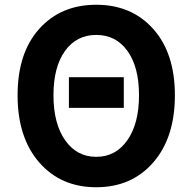

<svg xmlns="http://www.w3.org/2000/svg" viewBox="-20 -774 810 808"><path d="M270 -320V-449H501V-320ZM716 -373Q716 -195 625 -90.5Q534 14 385 14Q236 14 145 -90.5Q54 -195 54 -373Q54 -551 145 -652.5Q236 -754 385 -754Q534 -754 625 -652Q716 -550 716 -373ZM254 -184Q303 -114 385 -114Q467 -114 516 -184Q565 -254 565 -373Q565 -492 516.5 -559.5Q468 -627 385 -627Q302 -627 253.5 -559.5Q205 -492 205 -373Q205 -254 254 -184Z"/></svg>

Font: Noto Sans Korean Bold
Style: Bold
Weight: 700
Designer: Ryoko NISHIZUKA  (kana & ideographs); Paul D. Hunt (Latin, Greek & Cyrillic); Wenlong ZHANG  (bopomofo); Sandoll Communi
Foundry: Adobe Systems Incorporated
Version: Version 1.000;PS 1;hotconv 1.0.78;makeotf.lib2.5.61930